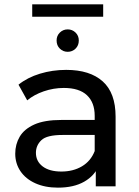

<svg xmlns="http://www.w3.org/2000/svg" viewBox="-20 -856 638 882"><path d="M420 0V-112L415 -133V-324Q415 -385 379.5 -418.5Q344 -452 273 -452Q226 -452 181 -436.5Q136 -421 105 -395L65 -467Q106 -500 163.5 -517.5Q221 -535 284 -535Q393 -535 452 -482Q511 -429 511 -320V0ZM246 6Q187 6 142.5 -14Q98 -34 74 -69.5Q50 -105 50 -150Q50 -193 70.5 -228Q91 -263 137.5 -284Q184 -305 263 -305H431V-236H267Q195 -236 170 -212Q145 -188 145 -154Q145 -115 176 -91.5Q207 -68 262 -68Q316 -68 356.5 -92Q397 -116 415 -162L434 -96Q415 -49 367 -21.5Q319 6 246 6ZM291 -618Q270 -618 255 -632.5Q240 -647 240 -670Q240 -692 255 -706.5Q270 -721 291 -721Q312 -721 327 -706.5Q342 -692 342 -670Q342 -647 327 -632.5Q312 -618 291 -618ZM128 -779V-836H454V-779Z"/></svg>

Font: Montserrat Thin Medium
Style: Regular
Weight: 500
Version: Version 9.000